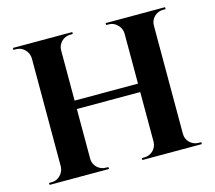

<svg xmlns="http://www.w3.org/2000/svg" viewBox="-100 -824 1062 948"><g transform="rotate(-15 430.5 -350.0)"><path d="M515 0V-10H528Q554 -10 573 -28Q591 -46 592 -72V-327H268V-73Q268 -47 287 -28Q306 -10 332 -10H344L345 0H41V-10H54Q80 -10 98 -28Q117 -47 118 -73V-627Q117 -653 98 -672Q80 -690 54 -690H41V-700H345L344 -690H332Q306 -690 287 -672Q268 -653 268 -627V-370H592V-627Q591 -653 572 -671Q554 -690 528 -690H515V-700H819V-690H806Q780 -690 761 -672Q742 -653 742 -627V-73Q742 -47 761 -28Q780 -10 806 -10H819V0Z"/></g></svg>

Font: Cinzel Bold(RUS BY LYAJKA)
Style: Regular
Weight: 700
Designer: Natanael Gama
Version: Version 1.001;PS 001.001;hotconv 1.0.56;makeotf.lib2.0.21325